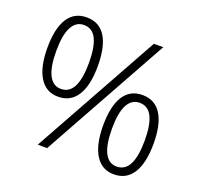

<svg xmlns="http://www.w3.org/2000/svg" viewBox="-127 -866 1065 1019"><g transform="rotate(20 406.0 -357.0)"><path d="M196 -724Q268 -724 303.5 -666.5Q339 -609 339 -501Q339 -392 302.5 -334Q266 -276 195 -276Q127 -276 90.5 -334.5Q54 -393 54 -501Q54 -610 90 -667Q126 -724 196 -724ZM196 -681Q151 -681 127.5 -636Q104 -591 104 -501Q104 -412 127 -366Q150 -320 195 -320Q243 -320 266 -366Q289 -412 289 -501Q289 -589 266.5 -635Q244 -681 196 -681ZM631 -714 235 0H182L578 -714ZM615 -438Q686 -438 722 -380.5Q758 -323 758 -215Q758 -106 721.5 -48Q685 10 614 10Q546 10 509.5 -48.5Q473 -107 473 -215Q473 -324 509 -381Q545 -438 615 -438ZM615 -394Q570 -394 546.5 -349.5Q523 -305 523 -215Q523 -125 546 -79.5Q569 -34 614 -34Q662 -34 685 -80Q708 -126 708 -215Q708 -303 685.5 -348.5Q663 -394 615 -394Z"/></g></svg>

Font: Noto Sans Hebrew Light
Style: Regular
Weight: 300
Designer: Monotype Design Team
Foundry: Monotype Imaging Inc.
Version: Version 2.003